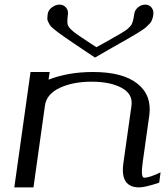

<svg xmlns="http://www.w3.org/2000/svg" viewBox="-20 -812 716 832"><path d="M195.3 -500 190.4 -466.8Q275.4 -500 382.8 -500Q511.7 -500 575.2 -449.7Q638.7 -399.4 627 -312.5L598.6 -110.4Q588.9 -42 604.5 -42Q628.9 -42 675.8 -65.4L669.9 -20.5Q609.4 0 583 0Q500 0 514.6 -104.5L549.8 -354.5Q556.6 -404.3 507.3 -431.2Q458 -458 377 -458Q295.9 -458 238.8 -431.2Q181.6 -404.3 174.8 -354.5L125 0H42L112.3 -500ZM391.6 -562.5Q365.2 -580.1 336.9 -599.1Q308.6 -618.2 292 -629.4Q275.4 -640.6 257.3 -653.3Q239.3 -666 230 -672.9Q220.7 -679.7 210 -689Q199.2 -698.2 195.8 -704.1Q192.4 -710 188.5 -717.8Q184.6 -725.6 185.1 -732.9Q185.5 -740.2 186.5 -750Q188.5 -767.6 204.6 -779.8Q220.7 -792 238.3 -792Q254.9 -792 265.6 -779.8Q276.4 -767.6 274.4 -750Q269.5 -713.9 274.4 -702.1Q277.3 -696.3 279.8 -692.9Q282.2 -689.5 288.1 -684.1Q293.9 -678.7 297.9 -675.3Q301.8 -671.9 312.5 -664.1Q323.2 -656.2 332.5 -650.4Q341.8 -644.5 361.3 -631.3Q380.9 -618.2 397.5 -607.4Q412.1 -615.2 429.7 -625Q447.3 -634.8 456.5 -640.1Q465.8 -645.5 477.5 -652.3Q489.3 -659.2 495.1 -662.1Q501 -665 508.3 -669.9Q515.6 -674.8 519.5 -677.2Q523.4 -679.7 528.3 -683.1Q533.2 -686.5 536.1 -689.5Q539.1 -692.4 541.5 -695.3Q543.9 -698.2 547.9 -702.1Q556.6 -713.9 561.5 -750Q563.5 -767.6 577.6 -779.8Q591.8 -792 609.4 -792Q626 -792 636.2 -779.8Q646.5 -767.6 644.5 -750Q643.6 -741.2 641.6 -734.4Q639.6 -727.5 636.7 -721.2Q633.8 -714.8 627.4 -708.5Q621.1 -702.1 615.2 -696.3Q609.4 -690.4 596.7 -682.1Q584 -673.8 573.2 -667Q562.5 -660.2 541 -647.9Q519.5 -635.7 501.5 -625.5Q483.4 -615.2 451.7 -597.2Q419.9 -579.1 391.6 -562.5Z"/></svg>

Font: okolaks
Style: RegularItalic
Weight: 500
Italic angle: -8°
Version: Version 000.6.0